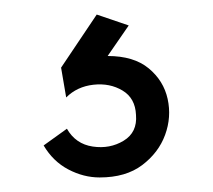

<svg xmlns="http://www.w3.org/2000/svg" viewBox="-20 -55 293 264"><path d="M117 189Q95 189 74 178Q53 167 40 145L72 122Q84 143 107.5 146.5Q131 150 150 138.5Q169 127 167 103Q166 80 148.5 69.5Q131 59 108.5 61.5Q86 64 71 79L64 38L113 -35L157 -20L128 22Q164 22 184.5 39Q205 56 210.5 81Q216 106 207 130.5Q198 155 175.5 172Q153 189 117 189Z"/></svg>

Font: Kulim Park
Style: Regular
Weight: 400
Designer: Noponies / Dale Sattler
Foundry: Noponies
Version: Version 1.000; ttfautohint (v1.8.3)